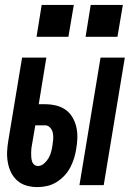

<svg xmlns="http://www.w3.org/2000/svg" viewBox="-20 -755 540 783"><path d="M304 0 390 -520H489L403 0ZM133 8Q110 8 88.5 2Q67 -4 51 -18Q35 -32 25.5 -51Q16 -70 12 -92Q8 -114 9 -136.5Q10 -159 14 -182L70 -520H169L138 -330H163Q186 -330 207.5 -325Q229 -320 246.5 -308Q264 -296 275 -277.5Q286 -259 291 -238Q296 -217 295.5 -194Q295 -171 291 -149Q288 -129 282 -109.5Q276 -90 266.5 -72Q257 -54 242.5 -38.5Q228 -23 210 -12Q192 -1 172 3.5Q152 8 133 8ZM135 -78Q148 -78 159.5 -88Q171 -98 178 -110Q185 -122 188.5 -135.5Q192 -149 194 -162Q194 -162 194 -162Q194 -162 194 -162Q196 -175 197 -188Q198 -201 195.5 -213Q193 -225 184.5 -234.5Q176 -244 163 -244H124L111 -168Q109 -159 108 -150Q107 -141 107 -132Q107 -123 107.5 -114.5Q108 -106 110.5 -97.5Q113 -89 119.5 -83.5Q126 -78 135 -78ZM459 -605H329L350 -735H481ZM259 -605H129L150 -735H281Z"/></svg>

Font: Iosevka SS04 Semibold
Style: Italic
Weight: 600
Italic angle: -9°
Monospace: yes
Designer: Belleve Invis
Foundry: Belleve Invis
Version: Version 19.0.0; ttfautohint (v1.8.4)